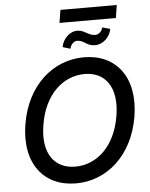

<svg xmlns="http://www.w3.org/2000/svg" viewBox="-66 -1085 899 1148"><g transform="rotate(-5 384.0 -511.0)"><path d="M678.6 -1031.6H340.6L328.1 -954.5H666.5ZM579.9 -905.5C576 -881.7 555 -864.3 535.2 -864.3C493.6 -864.3 473.4 -898.8 429.3 -898.8C382.1 -898.8 341.3 -855.1 334.2 -808.6L380 -795.1C384.2 -817.8 403.1 -838.8 423.3 -838.8C466.3 -838.8 476.2 -803.3 529.1 -803.3C577.4 -803.3 618.6 -844.5 627.5 -892.4ZM725.5 -356.5C764.6 -592.7 646 -737.2 455.3 -737.2C269.2 -737.2 110.8 -599.4 72.4 -370C33.4 -134.2 152 9.9 344.1 9.9C529.1 9.9 686.8 -127.1 725.5 -356.5ZM618.6 -370C589.1 -189.6 476.6 -90.2 347.7 -90.2C226.2 -90.2 149.9 -182.5 179.3 -356.5C208.5 -536.9 321.7 -637.1 450.6 -637.1C572.4 -637.1 647.7 -544 618.6 -370Z"/></g></svg>

Font: TID UI Medium
Style: Italic
Weight: 500
Italic angle: -9.39999°
Designer: The TID Project Authors
Foundry: Bakken & Bæck
Version: Version 1.001;hotconv 1.0.109;makeotfexe 2.5.65596